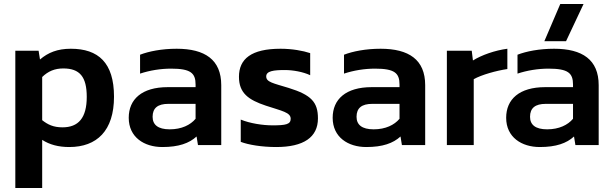

<svg xmlns="http://www.w3.org/2000/svg" viewBox="-20 -729 3081 965"><path d="M57 216H192V-26C229 -2 274 10 328 10C467 10 553 -72 553 -243C553 -414 474 -484 336 -484C269 -484 222 -465 181 -430L174 -474H57ZM294 -89C248 -89 220 -103 192 -125V-342C222 -371 255 -385 298 -385C381 -385 416 -343 416 -242C416 -136 374 -89 294 -89Z M796 10C878 10 931 -9 968 -43L975 0H1092V-301C1092 -429 1010 -484 868 -484C793 -484 728 -471 684 -454V-359C732 -375 787 -384 840 -384C938 -384 963 -362 963 -304V-291H823C693 -291 627 -230 627 -137C627 -39 705 10 796 10ZM833 -79C774 -79 747 -102 747 -142C747 -186 773 -207 826 -207H963V-132C937 -101 893 -79 833 -79Z M1368 10C1506 10 1578 -39 1578 -134C1578 -216 1544 -252 1431 -287C1353 -311 1318 -316 1318 -345C1318 -372 1355 -377 1412 -377C1452 -377 1503 -368 1539 -351V-462C1503 -474 1448 -484 1390 -484C1243 -484 1181 -433 1181 -343C1181 -261 1229 -227 1316 -198C1398 -171 1441 -164 1441 -132C1441 -104 1416 -99 1350 -99C1300 -99 1236 -109 1190 -128V-16C1229 -1 1297 10 1368 10Z M1821 10C1903 10 1956 -9 1993 -43L2000 0H2117V-301C2117 -429 2035 -484 1893 -484C1818 -484 1753 -471 1709 -454V-359C1757 -375 1812 -384 1865 -384C1963 -384 1988 -362 1988 -304V-291H1848C1718 -291 1652 -230 1652 -137C1652 -39 1730 10 1821 10ZM1858 -79C1799 -79 1772 -102 1772 -142C1772 -186 1798 -207 1851 -207H1988V-132C1962 -101 1918 -79 1858 -79Z M2226 0H2361V-331C2400 -353 2475 -374 2530 -382V-484C2468 -476 2400 -452 2357 -425L2351 -474H2226Z M2716 -522H2825L2913 -709H2796ZM2693 10C2775 10 2828 -9 2865 -43L2872 0H2989V-301C2989 -429 2907 -484 2765 -484C2690 -484 2625 -471 2581 -454V-359C2629 -375 2684 -384 2737 -384C2835 -384 2860 -362 2860 -304V-291H2720C2590 -291 2524 -230 2524 -137C2524 -39 2602 10 2693 10ZM2730 -79C2671 -79 2644 -102 2644 -142C2644 -186 2670 -207 2723 -207H2860V-132C2834 -101 2790 -79 2730 -79Z"/></svg>

Font: Kanit Medium
Style: Regular
Weight: 500
Designer: Katatrad Team
Foundry: CadsonDemak
Version: Version 1.000;PS 001.000;hotconv 1.0.88;makeotf.lib2.5.64775